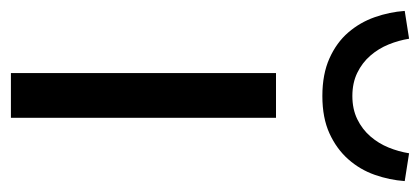

<svg xmlns="http://www.w3.org/2000/svg" viewBox="-261 -541 770 352"><g transform="rotate(90 124.0 -365.0)"><path d="M82 0V-486H164V0ZM124 -571Q84 -571 55 -584Q26 -597 7.5 -618.5Q-11 -640 -20.5 -667Q-30 -694 -32 -722L19 -730Q22 -711 29.5 -692.5Q37 -674 50 -659Q63 -644 81.5 -635Q100 -626 124 -626Q148 -626 166.5 -635Q185 -644 198 -659Q211 -674 218.5 -692.5Q226 -711 229 -730L280 -722Q278 -694 268.5 -667Q259 -640 240 -618.5Q221 -597 192.5 -584Q164 -571 124 -571Z"/></g></svg>

Font: SourceSansPro
Style: Book
Weight: 400
Designer: Paul D. Hunt
Foundry: Adobe Systems Incorporated
Version: Version 2.021;PS 2.000;hotconv 1.0.86;makeotf.lib2.5.63406